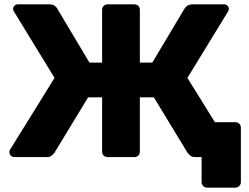

<svg xmlns="http://www.w3.org/2000/svg" viewBox="-20 -720 1140 880"><path d="M929 140Q918 140 911 132.5Q904 125 904 115V0H882L831 -160H1058Q1069 -160 1076.5 -153Q1084 -146 1084 -135V115Q1084 125 1076.5 132.5Q1069 140 1058 140ZM46 0Q36 0 29.5 -6.5Q23 -13 23 -23Q23 -30 26 -34L230 -363L44 -667Q40 -673 40 -679Q40 -687 46 -693.5Q52 -700 61 -700H205Q220 -700 229 -694.5Q238 -689 242 -681L390 -433H448V-675Q448 -686 455 -693Q462 -700 473 -700H596Q607 -700 614 -693Q621 -686 621 -675V-433H678L826 -681Q831 -689 840 -694.5Q849 -700 863 -700H1008Q1017 -700 1023 -693.5Q1029 -687 1029 -679Q1029 -673 1025 -667L839 -363L1043 -34Q1046 -30 1046 -23Q1046 -13 1039.5 -6.5Q1033 0 1023 0H875Q859 0 851.5 -7.5Q844 -15 840 -19L685 -274H621V-25Q621 -14 614 -7Q607 0 596 0H473Q462 0 455 -7Q448 -14 448 -25V-274H384L229 -19Q225 -15 217.5 -7.5Q210 0 194 0Z"/></svg>

Font: Rubik Light
Style: Bold
Weight: 700
Version: Version 2.104